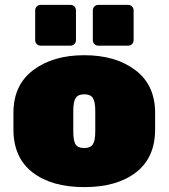

<svg xmlns="http://www.w3.org/2000/svg" viewBox="-20 -756 690 786"><path d="M35 -294Q35 -408 116 -469Q197 -530 325 -530Q453 -530 534 -469Q615 -408 615 -294V-226Q615 -111 537 -50.5Q459 10 325 10Q191 10 113 -50.5Q35 -111 35 -226ZM370 -302Q370 -340 360 -355Q350 -370 325 -370Q300 -370 290 -355Q280 -340 280 -302V-218Q280 -178 290 -164Q300 -150 325 -150Q350 -150 360 -165Q370 -180 370 -218ZM147 -736H268Q278 -736 284.5 -729.5Q291 -723 291 -713V-592Q291 -582 284.5 -575.5Q278 -569 268 -569H147Q137 -569 130.5 -575.5Q124 -582 124 -592V-713Q124 -723 130.5 -729.5Q137 -736 147 -736ZM383 -736H504Q514 -736 520.5 -729.5Q527 -723 527 -713V-592Q527 -582 520.5 -575.5Q514 -569 504 -569H383Q373 -569 366.5 -575.5Q360 -582 360 -592V-713Q360 -723 366.5 -729.5Q373 -736 383 -736Z"/></svg>

Font: Rubik One
Style: Regular
Weight: 400
Designer: Hubert and Fischer with Elvire Volk Leonovitch
Foundry: Hubert and Fischer with Elvire Volk Leonovitch
Version: Version 1.001